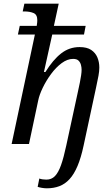

<svg xmlns="http://www.w3.org/2000/svg" viewBox="-20 -780 600 1040"><path d="M234 240Q221 240 206.5 237.5Q192 235 184 232L193 187Q200 190 211 191.5Q222 193 231 193Q259 193 277.5 174Q296 155 310.5 114.5Q325 74 339 8L402 -283Q408 -310 412.5 -332.5Q417 -355 419.5 -372.5Q422 -390 422 -402Q422 -415 418.5 -428.5Q415 -442 405.5 -451.5Q396 -461 376 -461Q345 -461 314 -438Q283 -415 256.5 -379Q230 -343 211.5 -304.5Q193 -266 187 -236L137 0H43L169 -593H77L87 -640H179Q181 -651 181.5 -659.5Q182 -668 182 -671Q182 -701 161.5 -709.5Q141 -718 112 -718H103L112 -760H298L272 -640H444L435 -593H263L218 -390H226Q267 -456 311 -490.5Q355 -525 411 -525Q451 -525 474 -509.5Q497 -494 507.5 -469Q518 -444 518 -414Q518 -395 513.5 -370Q509 -345 500 -304L433 8Q419 74 400 119Q381 164 356.5 190.5Q332 217 301.5 228.5Q271 240 234 240Z"/></svg>

Font: Noto Serif
Style: Italic
Weight: 400
Italic angle: -12°
Designer: Monotype Design Team
Foundry: Monotype Imaging Inc.
Version: Version 2.013